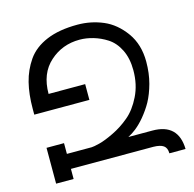

<svg xmlns="http://www.w3.org/2000/svg" viewBox="-107 -844 965 953"><g transform="rotate(-15 375.5 -367.5)"><path d="M654.8 -469.2Q654.8 -410.2 641.1 -358.9Q627.4 -308.6 606.9 -271Q588.4 -237.8 561 -204.6Q538.1 -177.2 513.7 -157.7Q494.1 -142.1 472.2 -130.9H595.2Q728 -130.9 731 0H647.9Q647.9 -27.8 631.3 -39.6Q614.7 -51.3 579.1 -51.8H155.8V0H65.9V-184.1H155.8V-128.9H283.2Q293.5 -128.9 324.7 -136.7Q354 -144 399.4 -166Q444.3 -187.5 484.4 -221.2Q524.4 -254.4 553.2 -313Q582 -371.1 582 -444.8Q582 -505.9 560.1 -550.3Q538.1 -594.7 502.4 -617.7Q469.2 -639.2 432.1 -649.9Q397 -660.2 362.8 -660.2Q273.4 -660.2 209.5 -602.5Q145 -544.9 145 -439.9H333V-358.9H49.8V-388.2Q49.8 -463.9 64.5 -522.5Q79.1 -581.5 113.3 -630.9Q147.9 -680.7 213.4 -708Q277.8 -734.9 372.1 -734.9Q440.9 -734.9 503.4 -708.5Q565.4 -682.1 610.4 -619.6Q654.8 -557.6 654.8 -469.2Z"/></g></svg>

Font: Miedinger*
Style: Book
Weight: 400
Version: Version 001.000